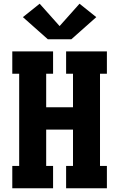

<svg xmlns="http://www.w3.org/2000/svg" viewBox="-20 -1011 640 1031"><path d="M46 0V-120H83V-615H46V-735H265V-615H228V-435H372V-615H335V-735H554V-615H517V-120H554V0H335V-120H372V-315H228V-120H265V0ZM237 -800 103 -919 193 -991 300 -871 407 -991 497 -919 363 -800Z"/></svg>

Font: Iosevka Slab Heavy Extended
Style: Regular
Weight: 900
Width: 7
Monospace: yes
Designer: Belleve Invis
Foundry: Belleve Invis
Version: Version 11.1.0; ttfautohint (v1.8.3)